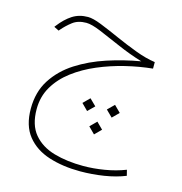

<svg xmlns="http://www.w3.org/2000/svg" viewBox="-105 -461 848 893"><g transform="rotate(15 319.5 -14.5)"><path d="M564 -243.2V-211.9Q500.5 -205.6 434.1 -189.5Q367.7 -173.3 306.2 -147.2Q244.6 -121.1 195.8 -84.2Q147 -47.4 118.4 1Q89.8 49.3 89.8 109.9Q89.8 186 126.5 229.7Q163.1 273.4 225.8 291.5Q288.6 309.6 366.7 309.6Q416 309.6 469 300.8Q522 292 568.4 273.9L575.2 301.3Q530.8 319.3 473.9 328.4Q417 337.4 359.4 337.4Q276.4 337.4 209 315.9Q141.6 294.4 102.3 245.4Q63 196.3 63 114.7Q63 34.2 100.8 -24.9Q138.7 -84 202.1 -124.8Q265.6 -165.5 343.8 -191.2Q421.9 -216.8 502.4 -230.5Q441.4 -249 384 -274.2Q326.7 -299.3 281 -318.4Q235.4 -337.4 210 -337.4Q169.9 -337.4 144.3 -317.6Q118.7 -297.9 98.6 -274.4L94.2 -269L70.3 -280.8L74.7 -286.6Q103.5 -324.2 135.7 -345Q168 -365.7 210.4 -365.7Q234.4 -365.7 275.4 -349.4Q316.4 -333 366.7 -310.5Q417 -288.1 468.3 -268.8Q519.5 -249.5 564 -243.2ZM437 -3.4 467.8 27.3 437 58.1 405.8 27.3ZM318.8 -3.4 350.1 27.3 318.8 58.1 288.1 27.3ZM377.9 93.3 408.7 124 377.9 154.8 347.2 124Z"/></g></svg>

Font: Vazirmatn UI Thin
Style: Regular
Weight: 100
Designer: Saber Rastikerdar
Foundry: Saber Rastikerdar
Version: Version 33.003